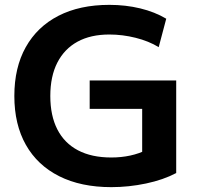

<svg xmlns="http://www.w3.org/2000/svg" viewBox="-20 -760 810 790"><path d="M438 10Q313 10 223.5 -35Q134 -80 86.5 -164Q39 -248 39 -365Q39 -482 86 -566Q133 -650 220.5 -695Q308 -740 430 -740Q497 -740 557 -725.5Q617 -711 664 -683L633 -566Q592 -591 538 -604.5Q484 -618 430 -618Q353 -618 299 -588.5Q245 -559 216 -502.5Q187 -446 187 -365Q187 -284 216 -227.5Q245 -171 301 -141.5Q357 -112 438 -112Q479 -112 516 -120Q553 -128 584 -144L565 -102V-312H349V-429H705V-48Q652 -20 581 -5Q510 10 438 10Z"/></svg>

Font: M PLUS 2 Thin
Style: Bold
Weight: 700
Version: Version 1.001